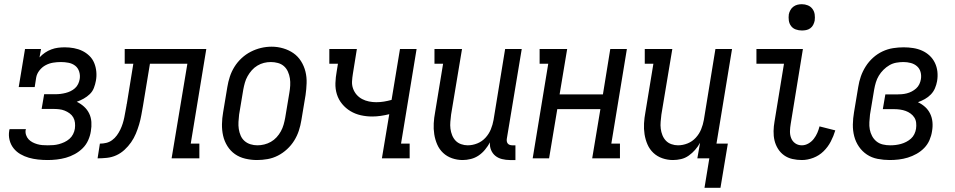

<svg xmlns="http://www.w3.org/2000/svg" viewBox="-20 -753 4540 913"><path d="M207 8Q183 8 160.5 5.5Q138 3 117 -3Q96 -9 77 -20Q58 -31 44.5 -48Q31 -65 25.5 -87Q20 -109 24 -132Q24 -134 24.5 -135.5Q25 -137 26 -139H103Q103 -138 103 -137Q103 -136 102 -135Q100 -123 104 -111Q108 -99 116 -90.5Q124 -82 134.5 -76.5Q145 -71 157 -67.5Q169 -64 181.5 -63Q194 -62 207 -62Q220 -62 233.5 -63Q247 -64 260 -67.5Q273 -71 286 -77Q299 -83 310 -92.5Q321 -102 327.5 -115Q334 -128 336 -141Q338 -155 336.5 -169Q335 -183 328.5 -194.5Q322 -206 311 -214Q300 -222 287.5 -227Q275 -232 261 -233.5Q247 -235 233 -235H178L190 -305H244Q256 -305 268 -306.5Q280 -308 292 -311Q304 -314 315.5 -319.5Q327 -325 336.5 -333.5Q346 -342 351.5 -353.5Q357 -365 359 -377Q362 -395 356.5 -412.5Q351 -430 337.5 -440.5Q324 -451 306 -454.5Q288 -458 270 -458Q251 -458 232.5 -455Q214 -452 197 -443Q180 -434 167.5 -418Q155 -402 152 -384L145 -339H69L99 -520H175L168 -480Q180 -493 194 -502.5Q208 -512 224 -518Q240 -524 256 -526Q272 -528 288 -528Q310 -528 331.5 -524Q353 -520 371.5 -511Q390 -502 405 -487.5Q420 -473 428 -453.5Q436 -434 438 -412Q440 -390 436 -369Q433 -352 426.5 -335Q420 -318 407 -305.5Q394 -293 378 -284Q362 -275 345 -269Q364 -260 379.5 -246Q395 -232 404 -213.5Q413 -195 414.5 -173Q416 -151 412 -129Q409 -108 399.5 -86.5Q390 -65 373.5 -48.5Q357 -32 336 -20.5Q315 -9 293.5 -3Q272 3 250 5.5Q228 8 207 8Z M444 0 455 -70Q470 -70 485 -73.5Q500 -77 513 -86.5Q526 -96 535.5 -109Q545 -122 552 -136.5Q559 -151 563.5 -165.5Q568 -180 571 -194.5Q574 -209 576.5 -224Q579 -239 582 -254Q582 -255 582 -256.5Q582 -258 583 -259L614 -450H573V-520H961L887 -70H928V0H796L871 -450H693L660 -250Q656 -228 652 -205.5Q648 -183 641.5 -161Q635 -139 626 -117.5Q617 -96 603.5 -76.5Q590 -57 572 -40.5Q554 -24 533 -14.5Q512 -5 489 -2.5Q466 0 444 0Z M1202 8Q1174 8 1146.5 1.5Q1119 -5 1097.5 -20Q1076 -35 1061.5 -58Q1047 -81 1041 -107.5Q1035 -134 1035.5 -162.5Q1036 -191 1041 -219L1061 -339Q1065 -364 1073 -388.5Q1081 -413 1095 -435.5Q1109 -458 1129 -476.5Q1149 -495 1172.5 -507Q1196 -519 1221 -525Q1246 -531 1272 -531Q1300 -531 1327 -523Q1354 -515 1375.5 -500Q1397 -485 1411.5 -462Q1426 -439 1432.5 -412.5Q1439 -386 1438 -357.5Q1437 -329 1433 -301L1413 -181Q1409 -156 1401 -131.5Q1393 -107 1379 -84.5Q1365 -62 1345 -43.5Q1325 -25 1301.5 -13Q1278 -1 1252.5 3.5Q1227 8 1202 8ZM1204 -62Q1220 -62 1236.5 -66Q1253 -70 1268 -78.5Q1283 -87 1295 -100Q1307 -113 1315.5 -128.5Q1324 -144 1328.5 -160Q1333 -176 1336 -192L1356 -312Q1359 -329 1360 -346.5Q1361 -364 1358.5 -380.5Q1356 -397 1349 -412.5Q1342 -428 1330 -438.5Q1318 -449 1301.5 -453.5Q1285 -458 1268 -458Q1251 -458 1235 -454Q1219 -450 1204 -441Q1189 -432 1177.5 -419Q1166 -406 1157.5 -391Q1149 -376 1144.5 -360Q1140 -344 1137 -328L1117 -208Q1115 -191 1114 -173.5Q1113 -156 1115.5 -139.5Q1118 -123 1124.5 -108Q1131 -93 1143 -82.5Q1155 -72 1171 -67Q1187 -62 1204 -62Z M1796 0 1831 -210Q1811 -205 1790.5 -202Q1770 -199 1750 -199Q1722 -199 1695.5 -205Q1669 -211 1646.5 -224.5Q1624 -238 1607 -258.5Q1590 -279 1582 -304.5Q1574 -330 1575 -358Q1576 -386 1581 -413L1587 -450H1546V-520H1677L1658 -402Q1655 -384 1654 -366Q1653 -348 1659 -331.5Q1665 -315 1676 -302.5Q1687 -290 1702 -282Q1717 -274 1734.5 -270.5Q1752 -267 1769 -267Q1788 -267 1806 -270Q1824 -273 1842 -278L1882 -520H1961L1887 -70H1928V0Z M2180 8Q2154 8 2129.5 -0.5Q2105 -9 2087 -26Q2069 -43 2059 -66Q2049 -89 2045 -114.5Q2041 -140 2042.5 -166.5Q2044 -193 2049 -219L2087 -450H2046V-520H2177L2125 -208Q2123 -191 2121.5 -174Q2120 -157 2122 -141Q2124 -125 2130 -110Q2136 -95 2146.5 -84Q2157 -73 2172.5 -67.5Q2188 -62 2204 -62Q2227 -62 2249.5 -71Q2272 -80 2288.5 -98Q2305 -116 2314 -138Q2323 -160 2327 -183L2382 -520H2461L2390 -93Q2389 -87 2390 -81Q2391 -75 2394.5 -70.5Q2398 -66 2404 -64Q2410 -62 2416 -62H2431V8H2404Q2386 8 2367.5 3.5Q2349 -1 2335.5 -12Q2322 -23 2315 -40Q2308 -57 2310 -76Q2300 -58 2286.5 -41.5Q2273 -25 2256 -13.5Q2239 -2 2219 3Q2199 8 2180 8Z M2513 0 2587 -450H2546V-520H2677L2641 -304H2847L2882 -520H2961L2887 -70H2928V0H2796L2835 -234H2630L2591 0Z M3330 140 3353 0H3296L3309 -74Q3299 -56 3285.5 -40.5Q3272 -25 3255 -13Q3238 -1 3218.5 3.5Q3199 8 3180 8Q3154 8 3129.5 -0.5Q3105 -9 3087 -26Q3069 -43 3059 -66Q3049 -89 3045 -114.5Q3041 -140 3042.5 -166.5Q3044 -193 3049 -219L3087 -450H3046V-520H3177L3125 -208Q3123 -191 3121.5 -174Q3120 -157 3122 -141Q3124 -125 3130 -110Q3136 -95 3146.5 -84Q3157 -73 3172.5 -67.5Q3188 -62 3204 -62Q3227 -62 3249.5 -71Q3272 -80 3288.5 -98Q3305 -116 3314 -138Q3323 -160 3327 -183L3382 -520H3461L3387 -70H3441L3406 140Z M3793 8Q3770 8 3748 3Q3726 -2 3708.5 -14.5Q3691 -27 3679.5 -45.5Q3668 -64 3663 -85Q3658 -106 3658.5 -129.5Q3659 -153 3663 -175L3708 -450H3577V-520H3798L3740 -164Q3737 -147 3736.5 -129.5Q3736 -112 3742 -96.5Q3748 -81 3761.5 -71.5Q3775 -62 3793 -62Q3809 -62 3824 -70.5Q3839 -79 3849.5 -92.5Q3860 -106 3866.5 -121Q3873 -136 3877 -152L3952 -133Q3944 -106 3930.5 -80Q3917 -54 3896 -33.5Q3875 -13 3847.5 -2.5Q3820 8 3793 8ZM3793 -608Q3778 -608 3764 -613Q3750 -618 3741.5 -629.5Q3733 -641 3731 -655.5Q3729 -670 3731 -685Q3733 -695 3738.5 -705Q3744 -715 3753 -721.5Q3762 -728 3772 -730.5Q3782 -733 3793 -733Q3808 -733 3821.5 -727.5Q3835 -722 3843.5 -710.5Q3852 -699 3854 -684.5Q3856 -670 3854 -655Q3852 -645 3847 -635Q3842 -625 3833 -618.5Q3824 -612 3813.5 -610Q3803 -608 3793 -608Z M4211 8Q4182 8 4153.5 2.5Q4125 -3 4102.5 -18Q4080 -33 4064.5 -55.5Q4049 -78 4042 -105Q4035 -132 4035.5 -161Q4036 -190 4041 -219L4061 -339Q4065 -365 4073.5 -389.5Q4082 -414 4096.5 -437Q4111 -460 4131.5 -478.5Q4152 -497 4176.5 -508.5Q4201 -520 4226.5 -524Q4252 -528 4277 -528Q4300 -528 4322.5 -524.5Q4345 -521 4365 -512Q4385 -503 4400.5 -488.5Q4416 -474 4425.5 -454.5Q4435 -435 4437.5 -412.5Q4440 -390 4436 -367Q4433 -350 4426 -333.5Q4419 -317 4406.5 -304Q4394 -291 4378 -282Q4362 -273 4345 -267Q4364 -258 4379 -244.5Q4394 -231 4403 -212.5Q4412 -194 4414 -172.5Q4416 -151 4412 -129Q4409 -108 4400 -87Q4391 -66 4375 -49.5Q4359 -33 4338.5 -21.5Q4318 -10 4296.5 -3.5Q4275 3 4253.5 5.5Q4232 8 4211 8ZM4213 -62Q4226 -62 4238.5 -63.5Q4251 -65 4264 -68.5Q4277 -72 4289.5 -78.5Q4302 -85 4312 -94Q4322 -103 4328 -115.5Q4334 -128 4336 -141Q4338 -155 4336.5 -169Q4335 -183 4328 -194Q4321 -205 4310 -213Q4299 -221 4286.5 -225.5Q4274 -230 4260 -232Q4246 -234 4232 -234H4178L4190 -304H4244Q4256 -304 4268 -305Q4280 -306 4292 -309Q4304 -312 4315.5 -318Q4327 -324 4336.5 -332.5Q4346 -341 4351.5 -352.5Q4357 -364 4359 -376Q4362 -394 4357.5 -410.5Q4353 -427 4340.5 -438Q4328 -449 4311 -453.5Q4294 -458 4276 -458Q4260 -458 4242.5 -455Q4225 -452 4209.5 -443Q4194 -434 4181 -421Q4168 -408 4159 -393Q4150 -378 4145 -361.5Q4140 -345 4137 -328L4117 -208Q4115 -190 4114 -172Q4113 -154 4116 -137.5Q4119 -121 4127 -106Q4135 -91 4148 -80.5Q4161 -70 4178 -66Q4195 -62 4213 -62Z"/></svg>

Font: Iosevka Gothic
Style: Italic
Weight: 400
Italic angle: -9°
Monospace: yes
Designer: Belleve Invis
Foundry: Belleve Invis
Version: Version 15.5.1; ttfautohint (v1.8.4)